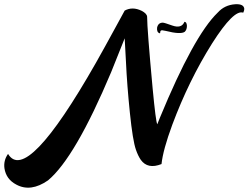

<svg xmlns="http://www.w3.org/2000/svg" viewBox="-20 -693 1174 907"><path d="M851 -590Q862 -590 863 -571Q863 -553 853 -543Q834 -529 763 -547Q750 -550 746 -550Q741 -550 739 -547.5Q737 -545 737 -542Q737 -539 736.5 -537Q736 -535 734 -536Q720 -540 722 -562Q727 -586 749 -586Q756 -586 795 -572Q836 -558 850 -587Q851 -589 851 -590ZM18 34Q105 180 433 -396Q471 -463 533 -577Q559 -626 569 -643Q606 -663 649 -642Q674 -629 675 -614Q675 -557 701 -276Q716 -117 723 -106Q726 -113 735 -136Q895 -524 1008 -633Q1041 -670 1092 -673Q1132 -675 1134 -651Q1134 -643 1129 -633Q1085 -650 982 -488Q872 -313 794 -104Q750 15 743 82Q678 108 645 62Q632 43 622 14Q607 -29 593.5 -160.5Q580 -292 575 -402L569 -512Q569 -512 505 -352Q335 52 207 159Q125 216 57 179Q9 154 1 102Q-4 65 18 34Z"/></svg>

Font: Sagha
Style: Regular
Weight: 400
Designer: MUHAMMAD YONI
Version: Version 001.000